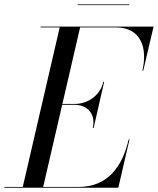

<svg xmlns="http://www.w3.org/2000/svg" viewBox="-65 -874 735 894"><path d="M297 -853.5V-850H537V-853.5ZM283 -386C340 -386 382 -345 367 -278H371L420 -493H416C401 -426 340 -390 283 -390H225.5L308 -746.5H474C591 -746.5 623 -652 598 -545H602L650 -750H124V-746.5H213L41 -3.5H-45V0H486L538 -225H534C505 -98 437 -3.5 300 -3.5H136L224.5 -386Z"/></svg>

Font: Bodoni* 48pt
Style: Italic
Weight: 400
Italic angle: -13°
Version: Version 2.3